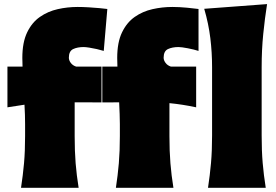

<svg xmlns="http://www.w3.org/2000/svg" viewBox="-20 -899 1323 919"><path d="M80.6 0Q89.8 -60.1 95 -117.7Q100.1 -175.3 100.1 -247.6V-305.2Q100.1 -325.2 99.4 -348.9Q98.6 -372.6 97.2 -397.9L15.6 -385.3V-580.1H87.9Q86.9 -604 86.9 -621.6Q86.9 -696.3 109.9 -743.9Q132.8 -791.5 171.1 -818.1Q209.5 -844.7 256.3 -855.2Q303.2 -865.7 351.6 -865.7Q376 -865.7 404.1 -864Q432.1 -862.3 456.3 -860.1Q480.5 -857.9 493.7 -856L476.6 -655.3Q462.4 -659.7 443.4 -664.1Q424.3 -668.5 407 -671.1Q389.6 -673.8 380.4 -673.8Q350.6 -673.8 330.1 -664.1Q309.6 -654.3 309.6 -622.6Q309.6 -610.4 318.8 -597.9Q328.1 -585.4 344.7 -580.1H465.8V-408.7Q431.6 -409.2 399.9 -409.2Q368.2 -409.2 337.4 -409.2V-247.6Q337.4 -175.3 342 -117.7Q346.7 -60.1 356.4 0ZM534.7 0Q543.9 -60.1 548.8 -117.7Q553.7 -175.3 553.7 -247.6V-305.2Q553.7 -327.1 552.7 -353.8Q551.8 -380.4 550.3 -409.2L469.7 -408.7V-580.1H542Q541 -604 541 -621.6Q541 -696.3 564 -743.9Q586.9 -791.5 625 -818.1Q663.1 -844.7 710 -855.2Q756.8 -865.7 805.2 -865.7Q837.9 -865.7 875.5 -862.1Q913.1 -858.4 930.2 -856V-655.3Q909.2 -662.1 878.7 -668Q848.1 -673.8 834.5 -673.8Q804.7 -673.8 783.9 -664.1Q763.2 -654.3 763.2 -622.6Q763.2 -610.4 772.5 -597.9Q781.7 -585.4 798.3 -580.1H918.9V-385.3Q853 -399.4 791 -405.3V-247.6Q791 -175.3 795.7 -117.7Q800.3 -60.1 810.1 0ZM975.6 0Q984.9 -61 990 -119.1Q995.1 -177.2 995.1 -250.5V-577.6Q995.1 -647.5 986.8 -716.1Q978.5 -784.7 957.5 -856.9L1258.3 -879.4Q1247.6 -811.5 1240 -736.1Q1232.4 -660.6 1232.4 -577.6V-250.5Q1232.4 -177.2 1237.3 -119.1Q1242.2 -61 1252 0Z"/></svg>

Font: Pinar-DS3-FD Black
Style: Regular
Weight: 900
Designer: Amin Abedi
Version: Version 3.000